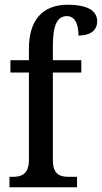

<svg xmlns="http://www.w3.org/2000/svg" viewBox="-20 -790 430 810"><path d="M20 0H305V-44H270C235 -44 203 -53 203 -114V-484H323V-536H203V-595C203 -679 219 -722 262 -722C301 -722 311 -679 311 -640C365 -640 390 -665 390 -700C390 -738 360 -770 266 -770C158 -770 102 -704 102 -584V-536H24V-484H102V-114C102 -53 67 -44 35 -44H20Z"/></svg>

Font: Noto Serif Devanagari Condensed Medium
Style: Regular
Weight: 500
Width: 3
Designer: Universal Thirst, Indian Type Foundry and the Monotype Design Team
Foundry: Monotype Imaging Inc.
Version: Version 2.004